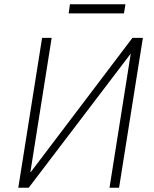

<svg xmlns="http://www.w3.org/2000/svg" viewBox="-20 -883 723 903"><path d="M66 0 178 -705H223L123 -74H125L603 -705H652L540 0H495L595 -631L115 0ZM303 -820 309 -863H570L563 -820Z"/></svg>

Font: Nunito Sans 7pt Condensed ExtraLight
Style: Italic
Weight: 250
Width: 3
Italic angle: -9°
Designer: Vernon Adams
Foundry: Vernon Adams
Version: Version 3.101;gftools[0.9.27]